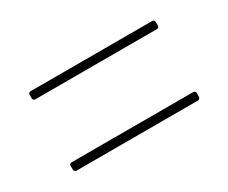

<svg xmlns="http://www.w3.org/2000/svg" viewBox="-61 -655 754 634"><g transform="rotate(-30 316.5 -338.5)"><path d="M76 -482V-467C76 -463 80 -459 84 -459H549C553 -459 557 -463 557 -467V-482C557 -486 553 -490 549 -490H84C80 -490 76 -486 76 -482ZM84 -187H549C553 -187 557 -192 557 -196V-211C557 -215 553 -219 549 -219H84C80 -219 76 -215 76 -211V-196C76 -192 80 -187 84 -187Z"/></g></svg>

Font: LINE Seed JP_OTF Thin
Style: Regular
Weight: 250
Designer: LY Corporation & Fontrix & Fontworks
Version: Version 1.007